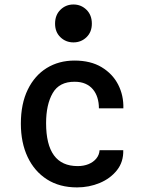

<svg xmlns="http://www.w3.org/2000/svg" viewBox="-20 -826 640 856"><path d="M323.5 9.5Q245.5 9.5 189.5 -26.2Q133.5 -62 103.2 -126Q73 -190 73 -274.5Q73 -363.5 103.8 -426.5Q134.5 -489.5 188.5 -522.8Q242.5 -556 312.5 -556Q384 -556 433 -526.5Q482 -497 506.8 -448.8Q531.5 -400.5 530 -343H421Q421 -369 414.2 -390.5Q407.5 -412 394 -428Q380.5 -444 360.2 -452.8Q340 -461.5 313 -461.5Q244.5 -462 215 -411Q185.5 -360 185.5 -277Q185.5 -181.5 220.5 -133.5Q255.5 -85.5 326.5 -85.5Q353 -85.5 374.5 -94.2Q396 -103 409.2 -119Q422.5 -135 424 -156.5H529.5Q531 -104.5 501.5 -67.2Q472 -30 424.5 -10.2Q377 9.5 323.5 9.5ZM307.5 -637Q273.5 -637 249.5 -660Q225.5 -683 225.5 -720.5Q225.5 -759 249.5 -782.5Q273.5 -806 307.5 -806Q341.5 -806 365.5 -782.5Q389.5 -759 389.5 -720.5Q389.5 -683 365.5 -660Q341.5 -637 307.5 -637Z"/></svg>

Font: Spline Sans Mono Medium
Style: Regular
Weight: 500
Monospace: yes
Version: Version 1.004